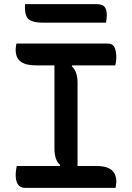

<svg xmlns="http://www.w3.org/2000/svg" viewBox="-20 -911 640 931"><path d="M356 -79H259L272 -111Q258 -122 251 -142.5Q244 -163 244 -190Q244 -243 244 -296Q244 -349 244 -403Q244 -457 244 -511.5Q244 -566 244 -621H341L328 -589Q342 -578 349 -557.5Q356 -537 356 -510Q356 -457 356 -404Q356 -351 356 -297Q356 -243 356 -188.5Q356 -134 356 -79ZM540 0H102Q90 0 81 -4.5Q72 -9 66.5 -17.5Q61 -26 58.5 -37.5Q56 -49 56 -64Q56 -72 57 -79.5Q58 -87 59 -94Q60 -101 61 -106H448Q485 -106 506 -96Q527 -86 535.5 -69Q544 -52 544 -30Q544 -25 543.5 -20Q543 -15 542 -10Q541 -5 540 0ZM60 -700H499Q527 -700 535.5 -681Q544 -662 544 -633Q544 -628 543.5 -623.5Q543 -619 542.5 -613.5Q542 -608 541 -603.5Q540 -599 539 -594H154Q104 -594 80 -612.5Q56 -631 56 -669Q56 -674 56.5 -678.5Q57 -683 57.5 -687Q58 -691 58.5 -694.5Q59 -698 60 -700ZM101 -891H447Q477 -891 487.5 -877.5Q498 -864 498 -835Q498 -827 496.5 -817.5Q495 -808 494 -801H193Q155 -801 135 -808.5Q115 -816 108 -832.5Q101 -849 101 -876Q101 -879 101 -883.5Q101 -888 101 -891Z"/></svg>

Font: Recursive Monospace Casual Medium
Style: Regular
Weight: 500
Version: Version 1.047